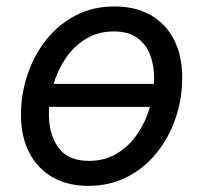

<svg xmlns="http://www.w3.org/2000/svg" viewBox="-20 -573 640 604"><path d="M495.6 -309.1 483.4 -236.8H103.5L115.7 -309.1ZM257.8 11.7Q191.9 11.7 144.5 -15.9Q97.2 -43.5 71.5 -93.8Q45.9 -144 45.9 -211.4Q45.9 -276.4 66.2 -337.4Q86.4 -398.4 124.8 -447Q163.1 -495.6 217.5 -524.2Q272 -552.7 340.3 -552.7Q406.2 -552.7 454.1 -525.4Q502 -498 527.6 -447.8Q553.2 -397.5 553.2 -329.1Q553.2 -263.2 532.7 -202.1Q512.2 -141.1 473.4 -92.8Q434.6 -44.4 380.1 -16.4Q325.7 11.7 257.8 11.7ZM259.8 -66.9Q310.1 -66.9 348.4 -90.3Q386.7 -113.8 412.6 -152.1Q438.5 -190.4 451.7 -236.3Q464.8 -282.2 464.8 -327.1Q464.8 -368.7 451.7 -401.9Q438.5 -435.1 410.6 -454.6Q382.8 -474.1 337.9 -474.1Q288.1 -474.1 250 -450.7Q211.9 -427.2 186 -388.7Q160.2 -350.1 147 -304Q133.8 -257.8 133.8 -212.4Q133.8 -150.9 163.6 -108.9Q193.4 -66.9 259.8 -66.9Z"/></svg>

Font: Inter Variable
Style: Italic
Weight: 400
Italic angle: -9.39999°
Designer: Rasmus Andersson
Foundry: rsms
Version: Version 4.001;git-9221beed3